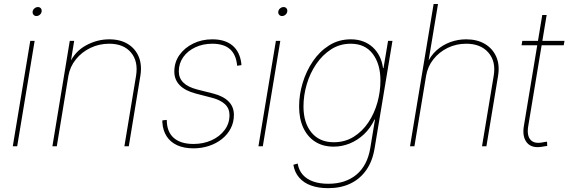

<svg xmlns="http://www.w3.org/2000/svg" viewBox="-20 -748 2907 982"><path d="M45.4 0 134.8 -539.1H157.2L67.9 0ZM166 -666Q156.7 -666 151.1 -672.9Q145.5 -679.7 147 -689Q148.4 -698.7 156.5 -705.3Q164.6 -711.9 174.3 -711.9Q183.6 -711.9 189 -705.3Q194.3 -698.7 192.9 -689Q191.4 -679.2 183.6 -672.6Q175.8 -666 166 -666Z M329.6 -359.4 270.5 0H248L336.9 -539.1H359.4L340.3 -421.9H334.5Q362.3 -484.4 419.4 -515.6Q476.6 -546.9 538.6 -546.9Q594.7 -546.9 633.5 -523.2Q672.4 -499.5 689.7 -457.5Q707 -415.5 697.8 -359.4L638.7 0H616.2L675.8 -359.9Q688 -434.1 650.1 -479.2Q612.3 -524.4 538.6 -524.4Q487.3 -524.4 442.9 -503.2Q398.4 -481.9 368.2 -444.6Q337.9 -407.2 329.6 -359.4Z M969.7 10.7Q920.9 10.7 886.2 -5.1Q851.6 -21 832.3 -50.8Q813 -80.6 810.5 -121.6Q810.1 -126.5 810.3 -126.7Q810.5 -127 810.5 -132.3L833 -134.8Q833 -74.2 868.4 -43Q903.8 -11.7 969.7 -11.7Q1020 -11.7 1061.8 -30.5Q1103.5 -49.3 1128.7 -82.8Q1153.8 -116.2 1153.8 -159.2Q1153.8 -192.9 1131.1 -214.6Q1108.4 -236.3 1064 -248L981.4 -269.5Q927.2 -283.7 899.4 -312Q871.6 -340.3 871.6 -381.8Q871.6 -430.2 898.2 -467.3Q924.8 -504.4 968.8 -525.6Q1012.7 -546.9 1065.9 -546.9Q1131.3 -546.9 1169.2 -515.1Q1207 -483.4 1214.4 -422.4Q1214.8 -419.4 1214.6 -418.7Q1214.4 -418 1214.8 -415L1192.9 -411.6Q1188 -468.3 1156.5 -496.3Q1125 -524.4 1065.9 -524.4Q1018.1 -524.4 979 -506.1Q939.9 -487.8 917.2 -455.8Q894.5 -423.8 894.5 -382.8Q894.5 -348.6 917.7 -325.7Q940.9 -302.7 987.8 -290.5L1070.8 -269.5Q1122.1 -256.3 1149.2 -229Q1176.3 -201.7 1176.3 -160.2Q1176.3 -122.1 1159.7 -90.6Q1143.1 -59.1 1114.3 -36.4Q1085.4 -13.7 1048.1 -1.5Q1010.7 10.7 969.7 10.7Z M1301.8 0 1391.1 -539.1H1413.6L1324.2 0ZM1422.4 -666Q1413.1 -666 1407.5 -672.9Q1401.9 -679.7 1403.3 -689Q1404.8 -698.7 1412.8 -705.3Q1420.9 -711.9 1430.7 -711.9Q1439.9 -711.9 1445.3 -705.3Q1450.7 -698.7 1449.2 -689Q1447.8 -679.2 1439.9 -672.6Q1432.1 -666 1422.4 -666Z M1658.2 214.4Q1608.9 214.4 1571.3 200.9Q1533.7 187.5 1510.3 160.6Q1486.8 133.8 1480.5 94.7L1502.4 88.4Q1508.3 123 1528.8 146Q1549.3 168.9 1582.3 180.4Q1615.2 191.9 1659.2 191.9Q1747.1 191.9 1803.2 145Q1859.4 98.1 1874 8.3L1897.9 -136.7H1895.5Q1874.5 -92.3 1841.6 -61.3Q1808.6 -30.3 1768.8 -14.2Q1729 2 1686.5 2Q1631.3 2 1591.8 -23.4Q1552.2 -48.8 1531 -95Q1509.8 -141.1 1509.8 -203.1Q1509.8 -263.7 1528.1 -324.2Q1546.4 -384.8 1580.8 -435.3Q1615.2 -485.8 1664.1 -516.4Q1712.9 -546.9 1774.4 -546.9Q1808.6 -546.9 1836.9 -536.4Q1865.2 -525.9 1886.5 -506.3Q1907.7 -486.8 1921.1 -460Q1934.6 -433.1 1939 -399.4H1941.4L1964.8 -539.1H1987.3L1896 10.3Q1885.3 76.2 1853.3 121.8Q1821.3 167.5 1772 190.9Q1722.7 214.4 1658.2 214.4ZM1687 -20.5Q1744.1 -20.5 1788.6 -48.1Q1833 -75.7 1863.8 -121.6Q1894.5 -167.5 1910.2 -223.4Q1925.8 -279.3 1925.8 -335.9Q1925.8 -420.4 1886.5 -472.4Q1847.2 -524.4 1773.9 -524.4Q1718.3 -524.4 1673.8 -495.8Q1629.4 -467.3 1597.4 -420.4Q1565.4 -373.5 1548.8 -316.7Q1532.2 -259.8 1532.2 -203.6Q1532.2 -119.6 1573.2 -70.1Q1614.3 -20.5 1687 -20.5Z M2159.2 -359.4 2099.6 0H2077.1L2197.8 -727.5H2220.2L2169.4 -421.9H2163.6Q2182.6 -463.9 2213.9 -491.5Q2245.1 -519 2283.9 -533Q2322.8 -546.9 2364.3 -546.9Q2420.4 -546.9 2460.2 -523.2Q2500 -499.5 2518.3 -457.5Q2536.6 -415.5 2527.3 -359.4L2467.8 0H2445.3L2504.9 -359.4Q2517.6 -433.6 2478 -479Q2438.5 -524.4 2364.3 -524.4Q2313.5 -524.4 2269.8 -503.2Q2226.1 -481.9 2196.5 -444.6Q2167 -407.2 2159.2 -359.4Z M2867.2 -539.1 2863.3 -516.6H2647.5L2651.4 -539.1ZM2753.4 -671.4H2775.9L2681.6 -102.5Q2673.8 -54.7 2693.4 -33Q2712.9 -11.2 2756.3 -20Q2761.2 -21 2767.1 -22Q2772.9 -22.9 2777.8 -23.4L2778.8 -1.5Q2772.9 -1 2767.1 0Q2761.2 1 2755.4 2Q2700.7 12.2 2675.5 -17.8Q2650.4 -47.9 2659.2 -102.5Z"/></svg>

Font: Inter 18pt Thin
Style: Italic
Weight: 250
Italic angle: -9.3988°
Version: Version 4.001;git-66647c0bb